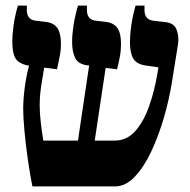

<svg xmlns="http://www.w3.org/2000/svg" viewBox="-20 -667 679 687"><path d="M96 0Q87 -44 79.5 -97Q72 -150 67.5 -198.5Q63 -247 63 -277Q63 -311 68.5 -353.5Q74 -396 84 -432L78 -433Q46 -440 35 -459Q24 -478 24 -518Q24 -543 28.5 -576Q33 -609 44 -647H76V-631Q76 -597 107 -593L141 -589Q172 -586 185 -567Q198 -548 198 -511Q198 -486 193.5 -465Q189 -444 184 -419L138 -425Q133 -395 127.5 -360Q122 -325 122 -290Q122 -262 126 -228Q130 -194 135 -164H259L299 -433H294Q260 -437 249 -459.5Q238 -482 238 -517Q238 -543 243 -576Q248 -609 259 -647H291V-631Q291 -597 322 -593L356 -589Q386 -586 399.5 -567.5Q413 -549 413 -511Q413 -486 409 -465Q405 -444 399 -419L358 -424L319 -164H391Q434 -164 464 -198Q494 -232 513 -285.5Q532 -339 542 -397L547 -426L499 -433Q468 -438 456.5 -458Q445 -478 445 -517Q445 -542 449.5 -574.5Q454 -607 465 -647H497V-631Q497 -597 528 -593L571 -588Q603 -585 612 -560.5Q621 -536 617 -509L596 -378Q586 -314 567 -248Q548 -182 521.5 -125.5Q495 -69 462 -34.5Q429 0 392 0Z"/></svg>

Font: Noto Serif Hebrew Condensed ExtraBold
Style: Regular
Weight: 800
Width: 3
Designer: Monotype Design Team
Foundry: Monotype Imaging Inc.
Version: Version 2.004; ttfautohint (v1.8.4.7-5d5b)